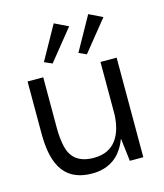

<svg xmlns="http://www.w3.org/2000/svg" viewBox="-96 -675 648 758"><g transform="rotate(-15 228.0 -296.0)"><path d="M149 -450 250 -575 194 -602 117 -464ZM289 -450 390 -575 335 -602 258 -464ZM189 10C250 10 289 -18 310 -50C321 -66 328 -80 331 -91H333L344 0H399V-407H333V-191C329 -111 296 -48 211 -48C148 -48 118 -77 107 -122C102 -145 99 -169 99 -196V-407H35V-197C35 -91 59 10 189 10Z"/></g></svg>

Font: OSH Darker Grotesque Medium
Style: Regular
Weight: 500
Designer: Gabriel Lam
Foundry: TypeRant
Version: Version 1.000;Glyphs 3.1.1 (3148)